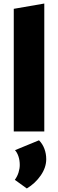

<svg xmlns="http://www.w3.org/2000/svg" viewBox="-20 -745 329 1088"><path d="M58 -695 231 -725V0H58ZM64 274Q78 255 85 232.5Q92 210 92 190Q92 163 84.5 141Q77 119 65 106L201 50Q221 70 231.5 98Q242 126 242 157Q242 204 211 249Q180 294 132 323Z"/></svg>

Font: Ysabeau Heavy
Style: Regular
Weight: 800
Designer: Christian Thalmann (Catharsis Fonts)
Version: Version 0.003